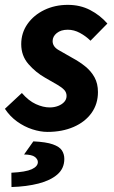

<svg xmlns="http://www.w3.org/2000/svg" viewBox="-25 -528 468 786"><path d="M169.5 12Q140.3 12 107.2 1.3Q74.2 -9.4 44.8 -30.6Q15.5 -51.8 -4.9 -82.6L64.5 -147.3Q91.9 -115.5 121.8 -101.8Q151.7 -88.2 178.5 -88.2Q197 -88.2 212.9 -94.3Q228.8 -100.5 238.2 -111Q247.5 -121.5 247.5 -135.2Q247.5 -149.6 237.9 -159.9Q228.4 -170.2 208.8 -181.6Q189.2 -192.9 160 -209.6Q120.5 -232 91.2 -266Q61.9 -299.9 61.9 -347.2Q61.9 -393.4 87.5 -429.8Q113.1 -466.2 156.5 -487.2Q200 -508.1 252.6 -508.1Q303.5 -508.1 344.1 -486.9Q384.7 -465.8 414.6 -431.6L345.5 -361.3Q326.2 -380.3 302 -393.3Q277.9 -406.3 252.3 -406.3Q224.4 -406.3 207.4 -392.6Q190.4 -378.8 190.4 -359.8Q190.4 -336.6 216 -322.5Q241.7 -308.4 272.2 -290.4Q300.9 -274.9 324.4 -255.9Q348 -236.8 362 -211.3Q376 -185.8 376 -151.1Q376 -102.3 349.6 -65.4Q323.1 -28.6 276.3 -8.3Q229.4 12 169.5 12ZM22 237.7 21.6 179.1Q80.3 176.2 105.2 164.7Q130 153.1 130 135.5Q130 124.1 117.9 114.5Q105.9 104.9 73.5 104.4L111.5 50.7Q164 53.2 191.2 62.9Q218.5 72.5 228.4 87.7Q238.3 102.9 238.3 122.6Q238.3 161.3 210.2 185.9Q182.1 210.5 133.2 223.2Q84.3 235.8 22 237.7Z"/></svg>

Font: Source Sans 3 VF
Style: Italic
Weight: 200
Italic angle: -11°
Designer: Paul D. Hunt
Foundry: Adobe Systems Incorporated
Version: Version 3.042;hotconv 1.0.118;makeotfexe 2.5.65603